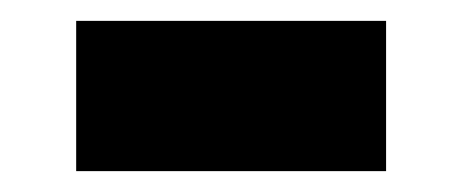

<svg xmlns="http://www.w3.org/2000/svg" viewBox="-20 -397 443 184"><path d="M53 -233V-377H350V-233Z"/></svg>

Font: IBM Plex Sans Thai
Style: Bold
Weight: 700
Designer: Mike Abbink, Paul van der Laan, Pieter van Rosmalen, Ben Mitchell, Mark Frömberg
Foundry: Bold Monday
Version: Version 1.2